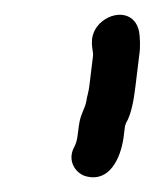

<svg xmlns="http://www.w3.org/2000/svg" viewBox="-20 -683 208 258"><path d="M96 -547C94 -536 88 -530 86 -514L84 -499C83 -493 82 -490 80 -486C69 -466 83 -449 96 -446C127 -438 142 -470 146 -498L148 -514C148 -515 149 -515 149 -517C157 -530 160 -551 162 -567L167 -608C169 -620 168 -634 167 -640C161 -671 127 -668 111 -648C98 -631 106 -615 105 -608L100 -567C99 -559 97 -554 96 -547Z"/></svg>

Font: PolanStronk
Style: BdIta
Weight: 700
Version: Version 1.0